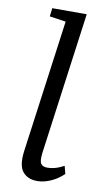

<svg xmlns="http://www.w3.org/2000/svg" viewBox="-87 -784 449 837"><g transform="rotate(10 138.0 -366.0)"><path d="M140.5 10.5Q97.5 10.5 75.5 -16.8Q53.5 -44 62 -108.5L142 -695.5L70 -706L74.5 -743H227L141.5 -114Q137 -77 145.5 -65.8Q154 -54.5 174 -54.5Q189 -54.5 206.5 -59Q224 -63.5 247 -75.5L256 -41Q229.5 -16 199 -2.8Q168.5 10.5 140.5 10.5Z"/></g></svg>

Font: Merriweather 36pt Light
Style: Italic
Weight: 300
Italic angle: -7.8°
Version: Version 2.101